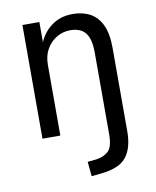

<svg xmlns="http://www.w3.org/2000/svg" viewBox="-79 -560 661 815"><g transform="rotate(-10 251.0 -153.0)"><path d="M250 193 244 130 283 126Q316 121 335 102.5Q354 84 354 30V-322Q354 -363 344 -387.5Q334 -412 314.5 -422.5Q295 -433 268 -433Q236 -433 209 -417Q182 -401 165.5 -372.5Q149 -344 149 -305V0H72V-490H145V-396H142Q159 -441 197 -470Q235 -499 290 -499Q333 -499 365 -481.5Q397 -464 414.5 -426.5Q432 -389 432 -328V30Q432 68 424 96Q416 124 400 143.5Q384 163 356.5 174Q329 185 289 189Z"/></g></svg>

Font: Nunito Sans 10pt Condensed
Style: Regular
Weight: 400
Width: 3
Designer: Vernon Adams
Foundry: Vernon Adams
Version: Version 3.101;gftools[0.9.27]